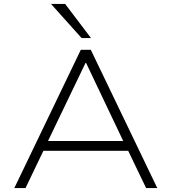

<svg xmlns="http://www.w3.org/2000/svg" viewBox="-20 -959 876 979"><path d="M53 0 392 -705H443L782 0H725L627 -204L662 -190H174L208 -204L110 0ZM416 -638 219 -228 192 -240H644L614 -228L419 -638ZM396 -765 240 -939H312L444 -765Z"/></svg>

Font: Nunito Sans 7pt SemiExpanded ExtraLight
Style: Regular
Weight: 250
Width: 6
Designer: Vernon Adams
Foundry: Vernon Adams
Version: Version 3.101;gftools[0.9.27]